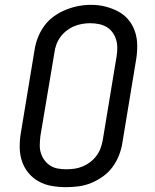

<svg xmlns="http://www.w3.org/2000/svg" viewBox="-20 -766 640 794"><path d="M253 8Q223 8 194 3Q165 -2 140.5 -15.5Q116 -29 98 -50.5Q80 -72 71 -99Q62 -126 61.5 -155.5Q61 -185 66 -215L123 -560Q127 -586 137 -611.5Q147 -637 163.5 -659.5Q180 -682 203 -698.5Q226 -715 252 -725.5Q278 -736 304 -741Q330 -746 357 -746Q387 -746 415 -739Q443 -732 468 -719Q493 -706 511 -684.5Q529 -663 538 -636Q547 -609 547.5 -579.5Q548 -550 543 -520L486 -175Q482 -149 472 -123.5Q462 -98 445.5 -75.5Q429 -53 406 -36.5Q383 -20 357.5 -9.5Q332 1 305.5 4.5Q279 8 253 8ZM254 -66Q272 -66 289 -68.5Q306 -71 322.5 -78Q339 -85 353.5 -96Q368 -107 379 -122Q390 -137 396 -153.5Q402 -170 405 -187L462 -532Q465 -550 465 -568Q465 -586 460 -602.5Q455 -619 445 -632.5Q435 -646 420.5 -654.5Q406 -663 388.5 -666.5Q371 -670 353 -670Q336 -670 319 -667Q302 -664 285.5 -657Q269 -650 254.5 -638.5Q240 -627 229.5 -612.5Q219 -598 213 -581.5Q207 -565 205 -548L147 -203Q145 -185 144.5 -167Q144 -149 149 -133Q154 -117 164 -103.5Q174 -90 188 -81Q202 -72 219 -69Q236 -66 254 -66Z"/></svg>

Font: Iosevka Curly Slab ExObl
Style: Regular
Weight: 400
Width: 7
Italic angle: -9°
Monospace: yes
Designer: Belleve Invis
Foundry: Belleve Invis
Version: Version 11.1.0; ttfautohint (v1.8.3)